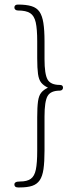

<svg xmlns="http://www.w3.org/2000/svg" viewBox="-20 -668 336 841"><path d="M190 -284Q171 -293 160.5 -306Q150 -319 146.5 -344Q143 -369 143 -413V-487Q143 -541 136.5 -570Q130 -599 112 -610.5Q94 -622 59 -622Q52 -622 47.5 -625.5Q43 -629 43 -635Q43 -648 59 -648Q95 -648 118 -641Q141 -634 153 -616.5Q165 -599 170 -567.5Q175 -536 175 -487V-409Q175 -343 188.5 -319.5Q202 -296 242 -296Q256 -296 256 -284Q256 -278 252 -274.5Q248 -271 242 -271Q202 -271 188.5 -247.5Q175 -224 175 -158V-8Q175 41 170.5 72.5Q166 104 154 121.5Q142 139 121 146Q100 153 67 153H59Q43 153 43 140Q43 134 48.5 130.5Q54 127 68 127Q98 127 114.5 115.5Q131 104 137 75Q143 46 143 -7V-154Q143 -199 146.5 -224Q150 -249 160.5 -262Q171 -275 190 -284Z"/></svg>

Font: Beiruti ExtraLight
Style: Regular
Weight: 250
Designer: Arlette Boutros
Foundry: Boutros
Version: Version 1.41